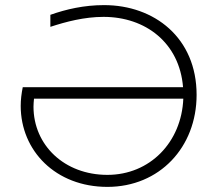

<svg xmlns="http://www.w3.org/2000/svg" viewBox="-20 -726 850 751"><path d="M400 5C604 5 749 -150 749 -355C749 -578 584 -706 387 -706C309 -706 239 -690 177 -668V-621C238 -641 310 -660 385 -660C549 -660 682 -559 696 -385H69C64 -360 61 -336 61 -312C61 -136 198 5 400 5ZM113 -340H697C690 -169 566 -42 400 -42C232 -42 111 -158 111 -309C111 -319 112 -329 113 -340Z"/></svg>

Font: Chess Sans Light
Style: Regular
Weight: 300
Designer: Wolf Bōese
Foundry: Wolf Bōese
Version: Version 7.223;Glyphs 3.3 (3306)